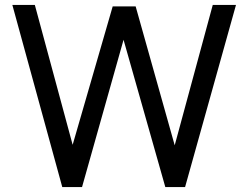

<svg xmlns="http://www.w3.org/2000/svg" viewBox="-20 -754 975 777"><path d="M480 -593 649 3H729L935 -734H841L687 -166L529 -728H436L274 -168L121 -734H30L232 3H312Z"/></svg>

Font: Sawarabi Gothic
Style: Regular
Weight: 400
Designer: mshio (mshio@users.sourceforge.jp)
Version: Version 20141215